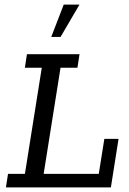

<svg xmlns="http://www.w3.org/2000/svg" viewBox="-20 -820 563 840"><path d="M5.9 0 15.1 -59.3H89L162.8 -523.7H88.8L97.9 -583H327.9L318.8 -523.7H244.8L171 -59.3H412.1L436.5 -212.4H498.6L465.1 0ZM204.2 -658.5 258.8 -799.8H327.7L245 -658.5Z"/></svg>

Font: Rokkitt SemiBold
Style: Italic
Weight: 600
Italic angle: -9°
Designer: Vernon Adams
Foundry: Vernon Adams
Version: Version 3.103